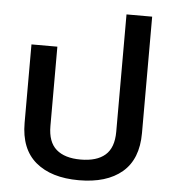

<svg xmlns="http://www.w3.org/2000/svg" viewBox="-51 -747 724 805"><g transform="rotate(5 310.5 -345.0)"><path d="M310 10Q194 10 128.5 -45Q63 -100 63 -210V-540H172V-206Q172 -139 207.5 -108Q243 -77 310 -77Q378 -77 413.5 -108Q449 -139 449 -206V-700H557V-210Q557 -100 492 -45Q427 10 310 10Z"/></g></svg>

Font: Kanit
Style: Regular
Weight: 400
Designer: Katatrad Team
Foundry: CadsonDemak
Version: Version 2.000; ttfautohint (v1.8.3)